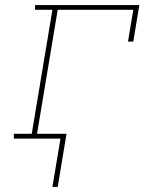

<svg xmlns="http://www.w3.org/2000/svg" viewBox="-20 -550 640 762"><path d="M188 192 220 0H35V-19H106L188 -511H119V-530H533L509 -385H488L509 -511H209L127 -19H244L209 192Z"/></svg>

Font: Iosevka Slab ThExObl
Style: Regular
Weight: 100
Width: 7
Italic angle: -9°
Monospace: yes
Designer: Belleve Invis
Foundry: Belleve Invis
Version: Version 11.1.1; ttfautohint (v1.8.3)